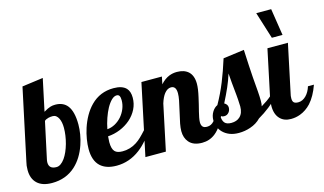

<svg xmlns="http://www.w3.org/2000/svg" viewBox="-95 -1024 2205 1305"><g transform="rotate(-15 1008.0 -372.0)"><path d="M-6.8 -122.1Q-6.8 -154.8 0 -179.2L106.9 -680.2L254.9 -700.2L207 -475.1Q235.8 -492.7 255.9 -498.5Q270.5 -502.9 289.1 -502.9Q345.2 -502.9 374.5 -465.3Q407.2 -422.9 407.2 -332Q407.2 -300.8 401.4 -264.4Q395.5 -228 383.3 -192.4Q354 -106.9 298.3 -55.7Q231 5.9 132.8 5.9Q64.5 5.9 28.8 -27.6Q-6.8 -61 -6.8 -122.1ZM248.5 -131.3Q273.9 -167.5 290.5 -226.1Q306.2 -283.7 306.2 -335.9Q306.2 -376.5 293.5 -402.3Q286.6 -416.5 276.4 -424.3Q266.1 -432.1 252.9 -432.1Q235.8 -432.1 222.2 -428.7Q201.7 -423.3 193.8 -414.1L139.2 -160.2Q136.2 -147.9 136.2 -137.2Q136.2 -90.8 189 -90.8Q219.2 -90.8 248.5 -131.3Z M473.1 -31.2Q430.7 -70.8 430.7 -152.8Q430.7 -183.6 436.8 -221.2Q442.9 -258.8 455.1 -296.4Q468.8 -338.4 490 -376Q511.2 -413.6 539.6 -442.4Q605 -508.8 700.7 -508.8Q761.7 -508.8 789.6 -479.5Q811 -456.5 811 -413.1Q811 -370.6 792.5 -333.3Q773.9 -295.9 741.2 -267.1Q708.5 -238.8 667 -221.9Q625.5 -205.1 581.1 -202.1Q578.6 -176.8 578.6 -162.1Q578.6 -113.3 597.2 -94.7Q613.3 -78.1 650.9 -78.1Q705.1 -78.1 750 -107.4Q769 -119.6 786.6 -136.5Q804.2 -153.3 827.6 -179.2H861.8Q814.5 -99.1 752.9 -51.8Q677.2 5.9 586.9 5.9Q513.2 5.9 473.1 -31.2ZM689.9 -303.2Q710.4 -326.7 722.2 -355.7Q733.9 -384.8 733.9 -415Q733.9 -435.1 728.3 -445.6Q722.7 -456.1 709 -456.1Q690.9 -456.1 672.6 -438.5Q654.3 -420.9 637.2 -390.1Q621.6 -361.3 608.9 -324.7Q596.2 -288.1 588.9 -250Q616.7 -252 643.1 -266.1Q669.4 -280.3 689.9 -303.2Z M1096.7 -29.3Q1070.8 -59.6 1070.8 -106.9Q1070.8 -129.4 1076.4 -159.2Q1082 -189 1093.3 -235.8Q1104.5 -283.7 1110.1 -312.3Q1115.7 -340.8 1115.7 -361.8Q1115.7 -413.1 1079.6 -413.1Q1054.2 -413.1 1032.7 -386.2Q1014.6 -363.3 1001.5 -320.8L933.6 0H789.6L895.5 -500H1039.6L1028.8 -448.2Q1058.1 -481 1091.8 -494.1Q1116.7 -503.9 1145.5 -503.9Q1196.3 -503.9 1225.6 -477.5Q1256.8 -448.7 1256.8 -391.1Q1256.8 -356.4 1244.1 -300.8Q1240.7 -284.7 1232.9 -252.4Q1218.8 -198.2 1212.4 -166Q1208.5 -145.5 1208.5 -132.8Q1208.5 -112.8 1217.5 -101.8Q1226.6 -90.8 1248.5 -90.8Q1278.3 -90.8 1298.8 -115.2Q1314.5 -133.8 1332.5 -179.2H1374.5Q1337.4 -69.3 1280.8 -25.4Q1240.7 5.9 1188.5 5.9Q1126.5 5.9 1096.7 -29.3Z M1335.4 -35.6Q1317.9 -53.7 1309.1 -75.9Q1300.3 -98.1 1300.3 -122.1Q1300.3 -154.8 1316.9 -181.2Q1331.5 -204.6 1353.5 -214.8Q1392.6 -284.2 1421.4 -355.5Q1450.2 -426.8 1476.6 -511.2L1624.5 -530.8Q1630.4 -403.8 1635.3 -335.9Q1640.1 -266.1 1643.6 -233.4Q1646.5 -195.3 1646.5 -167Q1646.5 -141.6 1642.6 -128.9Q1687.5 -155.3 1714.4 -179.2H1756.3Q1720.7 -137.7 1682.9 -107.9Q1645 -78.1 1603.5 -54.2Q1573.7 -22.9 1528.8 -7.8Q1489.7 5.9 1446.3 5.9Q1410.2 5.9 1382.3 -5.1Q1354.5 -16.1 1335.4 -35.6ZM1474.6 -93.8Q1501.5 -118.2 1501.5 -166Q1501.5 -186 1499 -216.3L1496.6 -246.1Q1492.2 -284.7 1487.8 -335.4L1482.4 -402.8Q1468.3 -357.4 1448.7 -312.7Q1429.2 -268.1 1401.4 -213.9Q1424.3 -201.2 1424.3 -179.2Q1424.3 -159.7 1412.6 -145.5Q1399.9 -129.9 1380.4 -129.9Q1370.6 -129.9 1364 -132.6Q1357.4 -135.3 1353.5 -143.1Q1353.5 -106.9 1367.7 -90.1Q1381.8 -73.2 1414.6 -73.2Q1452.1 -73.2 1474.6 -93.8Z M1770.5 -750H1875.5L1904.8 -561H1829.6ZM1737.8 -22.5Q1706.5 -53.7 1706.5 -113.8Q1706.5 -142.1 1714.4 -179.2L1782.2 -500H1926.3L1854.5 -160.2Q1850.6 -147.5 1850.6 -127.9Q1850.6 -107.4 1860.1 -99.1Q1869.6 -90.8 1891.1 -90.8Q1905.8 -90.8 1919.7 -97.4Q1933.6 -104 1945.3 -115.7Q1969.2 -139.6 1981.4 -179.2H2023.4Q1996.6 -103.5 1956.1 -58.6Q1921.9 -22 1878.9 -5.9Q1847.7 5.9 1813.5 5.9Q1765.6 5.9 1737.8 -22.5Z"/></g></svg>

Font: Pattaya
Style: Regular
Weight: 400
Designer: Pablo Impallari / Thai characters Designed by Thanarat Vachiruckul and Suppakit Chalermlarp
Foundry: Pablo Impallari
Version: Version 2.001